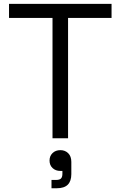

<svg xmlns="http://www.w3.org/2000/svg" viewBox="-20 -720 628 1000"><path d="M334.5 0H253.5V-626.5H27V-700H561V-626.5H334.5ZM275.2 260.5H248.2V217.2H271.5Q290 217.2 297.5 209.8Q305 202.2 305 185.2V170.2H294.2Q269.8 170.2 253.9 155.4Q238 140.5 238 116.2Q238 92.5 253.8 77.2Q269.5 62 294.5 62Q319 62 335.2 78Q351.5 94 351.5 123.2V186.8Q351.5 223.5 332.9 242Q314.2 260.5 275.2 260.5Z"/></svg>

Font: Space Grotesk Variable Light
Style: Regular
Weight: 300
Designer: Florian Karsten
Foundry: Florian Karsten
Version: Version 2.000